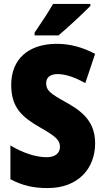

<svg xmlns="http://www.w3.org/2000/svg" viewBox="-20 -947 531 977"><path d="M440 -917V-927H250C225 -883 189 -829 156 -781V-767H278C329 -810 406 -882 440 -917ZM464 -217C464 -317 413 -372 322 -423C233 -472 215 -487 215 -524C215 -550 232 -570 273 -570C313 -570 361 -554 414 -524L464 -673C403 -705 339 -724 270 -724C123 -724 37 -645 37 -515C37 -398 94 -350 185 -298C267 -251 285 -233 285 -200C285 -169 263 -147 217 -147C163 -147 95 -169 33 -207V-35C96 -2 150 10 223 10C377 10 464 -89 464 -217Z"/></svg>

Font: Noto Sans Devanagari UI Condensed Black
Style: Regular
Weight: 900
Width: 3
Designer: Jelle Bosma - Monotype Design Team
Foundry: Monotype Imaging Inc.
Version: Version 2.004